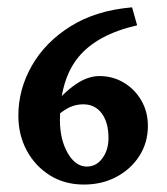

<svg xmlns="http://www.w3.org/2000/svg" viewBox="-20 -494 452 521"><path d="M124.5 -206.5Q150.9 -241.2 184.3 -264.4Q217.8 -287.6 249.5 -287.6Q286.6 -287.6 316.4 -269.5Q346.2 -251.5 363.8 -220.9Q381.3 -190.4 381.3 -152.3Q381.3 -107.4 358.6 -71.5Q335.9 -35.6 296.6 -14.4Q257.3 6.8 207.5 6.8Q155.3 6.8 115.2 -18.3Q75.2 -43.5 52.5 -85.7Q29.8 -127.9 29.8 -180.2Q29.8 -251.5 66.4 -315.7Q103 -379.9 171.9 -422.9Q240.7 -465.8 338.4 -474.1L352.1 -425.3Q243.2 -400.4 192.9 -339.1Q142.6 -277.8 142.6 -168.5Q142.6 -115.7 163.6 -78.9Q184.6 -42 215.8 -42Q241.2 -42 257.8 -64.5Q274.4 -86.9 274.4 -119.6Q274.4 -161.6 256.1 -186.3Q237.8 -210.9 206.1 -210.9Q180.2 -210.9 157.7 -196.8Q135.3 -182.6 125 -168.9Z"/></svg>

Font: Lateef
Style: Bold
Weight: 700
Designer: SIL International
Foundry: SIL International
Version: Version 4.200